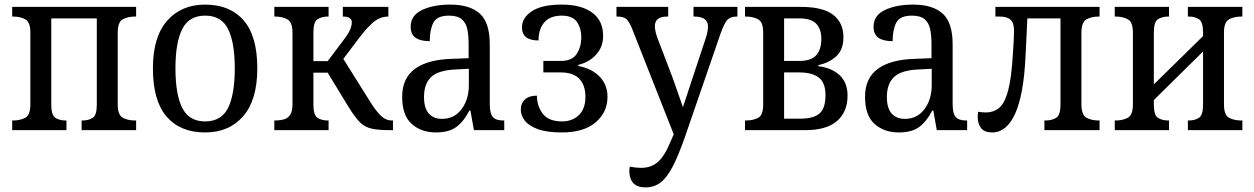

<svg xmlns="http://www.w3.org/2000/svg" viewBox="-20 -566 5455 835"><path d="M33 0V-42H37Q68 -42 90 -54Q112 -66 112 -112V-424Q112 -470 90 -482Q68 -494 37 -494H33V-536H572V-494H567Q536 -494 514 -482Q492 -470 492 -424V-112Q492 -66 514 -54Q536 -42 567 -42H572V0H335V-42H339Q365 -42 383 -53.5Q401 -65 401 -111V-486H203V-111Q203 -65 221 -53.5Q239 -42 266 -42H269V0Z M872 10Q764 10 704.5 -59Q645 -128 645 -269Q645 -406 707 -476Q769 -546 872 -546Q980 -546 1039.5 -477.5Q1099 -409 1099 -269Q1099 -131 1037.5 -60.5Q976 10 872 10ZM872 -38Q943 -38 972 -97Q1001 -156 1001 -269Q1001 -381 972 -439.5Q943 -498 872 -498Q802 -498 772.5 -439.5Q743 -381 743 -269Q743 -156 772.5 -97Q802 -38 872 -38Z M1173 0V-42H1177Q1197 -42 1214 -46.5Q1231 -51 1241.5 -66Q1252 -81 1252 -112V-424Q1252 -470 1229.5 -482Q1207 -494 1177 -494H1173V-536H1409V-494H1406Q1378 -494 1360.5 -482Q1343 -470 1343 -425V-300H1405L1469 -385Q1496 -420 1503 -438Q1510 -456 1510 -469Q1510 -494 1471 -494V-536H1669V-494Q1635 -494 1607 -472Q1579 -450 1542 -401L1473 -310L1589 -125Q1613 -86 1635 -64Q1657 -42 1685 -42H1689V0H1675Q1624 0 1594.5 -7Q1565 -14 1544.5 -35Q1524 -56 1497 -99L1405 -250H1343V-111Q1343 -65 1361 -53.5Q1379 -42 1406 -42H1409V0Z M1876 10Q1812 10 1770.5 -27Q1729 -64 1729 -145Q1729 -226 1784.5 -266.5Q1840 -307 1944 -310L2018 -313V-373Q2018 -410 2012.5 -438Q2007 -466 1988.5 -482Q1970 -498 1933 -498Q1880 -498 1864.5 -467Q1849 -436 1849 -387Q1808 -387 1787 -402Q1766 -417 1766 -450Q1766 -499 1815.5 -522.5Q1865 -546 1938 -546Q2023 -546 2066.5 -507Q2110 -468 2110 -373V-114Q2110 -72 2123.5 -57Q2137 -42 2169 -42H2173V0H2041L2026 -85H2021Q1998 -39 1965.5 -14.5Q1933 10 1876 10ZM1902 -49Q1956 -49 1987.5 -91.5Q2019 -134 2019 -195V-267L1964 -264Q1886 -261 1855 -231Q1824 -201 1824 -145Q1824 -95 1845 -72Q1866 -49 1902 -49Z M2424 10Q2356 10 2317 -5Q2278 -20 2261.5 -42.5Q2245 -65 2245 -88Q2245 -117 2263 -133.5Q2281 -150 2315 -150Q2315 -105 2340.5 -71.5Q2366 -38 2424 -38Q2469 -38 2497.5 -65.5Q2526 -93 2526 -145Q2526 -195 2499.5 -223Q2473 -251 2419 -251H2343V-301H2419Q2468 -301 2488 -331.5Q2508 -362 2508 -405Q2508 -443 2489 -470.5Q2470 -498 2423 -498Q2373 -498 2347.5 -469Q2322 -440 2322 -390Q2250 -390 2250 -447Q2250 -489 2293.5 -517.5Q2337 -546 2423 -546Q2508 -546 2555.5 -511Q2603 -476 2603 -410Q2603 -362 2572.5 -328.5Q2542 -295 2495 -284V-279Q2554 -268 2588 -232.5Q2622 -197 2622 -145Q2622 -78 2570.5 -34Q2519 10 2424 10Z M2787 249Q2751 249 2734 230Q2717 211 2717 178Q2717 167 2719 159Q2748 164 2768 164Q2812 164 2841.5 138Q2871 112 2897 48L2910 18L2729 -441Q2716 -473 2703.5 -483.5Q2691 -494 2664 -494H2661V-536H2886V-494H2883Q2854 -494 2841 -483.5Q2828 -473 2828 -452Q2828 -433 2838 -404L2904 -231Q2915 -199 2926.5 -167.5Q2938 -136 2950 -100Q2961 -133 2969 -157Q2977 -181 2985 -206L3050 -402Q3059 -430 3059 -451Q3059 -494 2999 -494H2996V-536H3187V-494H3184Q3157 -494 3143.5 -480Q3130 -466 3113 -418L2959 29Q2931 109 2906 157.5Q2881 206 2853 227.5Q2825 249 2787 249Z M3220 0V-42H3224Q3255 -42 3277 -53.5Q3299 -65 3299 -110V-425Q3299 -470 3277 -482Q3255 -494 3224 -494H3220V-536H3464Q3559 -536 3603.5 -501.5Q3648 -467 3648 -404Q3648 -349 3616 -320.5Q3584 -292 3539 -283V-278Q3597 -271 3631.5 -239Q3666 -207 3666 -150Q3666 -80 3620.5 -40Q3575 0 3482 0ZM3390 -301H3456Q3508 -301 3530 -326Q3552 -351 3552 -397Q3552 -439 3530 -462.5Q3508 -486 3456 -486H3390ZM3390 -50H3461Q3518 -50 3544 -72.5Q3570 -95 3570 -152Q3570 -207 3540.5 -229Q3511 -251 3457 -251H3390Z M3889 10Q3825 10 3783.5 -27Q3742 -64 3742 -145Q3742 -226 3797.5 -266.5Q3853 -307 3957 -310L4031 -313V-373Q4031 -410 4025.5 -438Q4020 -466 4001.5 -482Q3983 -498 3946 -498Q3893 -498 3877.5 -467Q3862 -436 3862 -387Q3821 -387 3800 -402Q3779 -417 3779 -450Q3779 -499 3828.5 -522.5Q3878 -546 3951 -546Q4036 -546 4079.5 -507Q4123 -468 4123 -373V-114Q4123 -72 4136.5 -57Q4150 -42 4182 -42H4186V0H4054L4039 -85H4034Q4011 -39 3978.5 -14.5Q3946 10 3889 10ZM3915 -49Q3969 -49 4000.5 -91.5Q4032 -134 4032 -195V-267L3977 -264Q3899 -261 3868 -231Q3837 -201 3837 -145Q3837 -95 3858 -72Q3879 -49 3915 -49Z M4295 10Q4261 10 4246.5 -9Q4232 -28 4232 -57Q4232 -63 4232.5 -69Q4233 -75 4234 -80Q4251 -77 4267 -77Q4302 -77 4326 -97.5Q4350 -118 4364.5 -173Q4379 -228 4385 -331Q4387 -360 4388.5 -386.5Q4390 -413 4390 -432Q4390 -466 4375 -480Q4360 -494 4327 -494H4309V-536H4762V-494H4758Q4727 -494 4705 -482Q4683 -470 4683 -422V-114Q4683 -66 4705 -54Q4727 -42 4758 -42H4762V0H4522V-42H4526Q4554 -42 4573 -53.5Q4592 -65 4592 -112V-486H4448L4440 -321Q4432 -154 4395 -72Q4358 10 4295 10Z M4828 0V-42H4832Q4863 -42 4885 -54Q4907 -66 4907 -112V-424Q4907 -470 4885 -482Q4863 -494 4832 -494H4828V-536H5064V-494H5061Q5034 -494 5016 -482.5Q4998 -471 4998 -425V-199L5212 -409V-425Q5212 -471 5194 -482.5Q5176 -494 5150 -494H5146V-536H5383V-494H5378Q5347 -494 5325 -482Q5303 -470 5303 -424V-112Q5303 -66 5325 -54Q5347 -42 5378 -42H5383V0H5146V-42H5150Q5176 -42 5194 -53.5Q5212 -65 5212 -111V-342L4998 -131V-111Q4998 -65 5016 -53.5Q5034 -42 5061 -42H5064V0Z"/></svg>

Font: Noto Serif SemiCondensed
Style: Regular
Weight: 400
Width: 4
Designer: Monotype Design Team
Foundry: Monotype Imaging Inc.
Version: Version 2.013